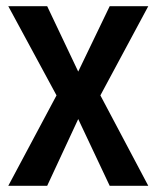

<svg xmlns="http://www.w3.org/2000/svg" viewBox="-20 -602 507 622"><path d="M163.1 -293 6.8 -582H132.8L233.4 -370.1L335.4 -582H460.4L305.2 -293L460.4 0H335.4L233.4 -216.3L132.8 0H6.8Z"/></svg>

Font: Decalotype Medium
Style: Regular
Weight: 500
Designer: Alfredo Marco Pradil
Foundry: Alfredo Marco Pradil
Version: Version 1.0